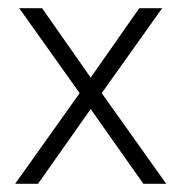

<svg xmlns="http://www.w3.org/2000/svg" viewBox="-20 -465 429 470"><path d="M321 -445 202 -275 83 -445H27L175 -237L17 -15H73L202 -198L331 -15H387L229 -237L377 -445Z"/></svg>

Font: SpinnyJost
Style: Regular
Weight: 300
Version: Version 3.710